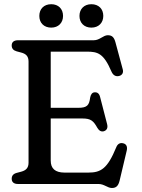

<svg xmlns="http://www.w3.org/2000/svg" viewBox="-20 -896 692 935"><path d="M229.5 -761.5C264.5 -761.5 287 -785 287 -818.5C287 -852.5 264.5 -875.5 229.5 -875.5C194 -875.5 171.5 -852.5 171.5 -818.5C171.5 -784.5 194 -761.5 229.5 -761.5ZM425 -761.5C460.5 -761.5 483 -785 483 -818.5C483 -852.5 460.5 -875.5 425 -875.5C390 -875.5 367 -852.5 367 -818.5C367 -784.5 390 -761.5 425 -761.5ZM578.5 -198.5C564.5 -201.5 552.5 -195.5 546 -178.5C503 -74 471 -55.5 410 -55.5H294.5C248.5 -55.5 227 -75.5 227 -114V-319H381.5C422.5 -319 435 -307.5 454 -273.5C462 -259.5 473.5 -253 486 -257C500 -261.5 506.5 -273 501.5 -292L467.5 -423.5C463.5 -440 454.5 -447.5 440.5 -446.5C428.5 -445.5 422 -436 419 -420.5C414.5 -384 404.5 -371 362 -371H227V-644.5H402.5C455.5 -644.5 484.5 -637 522.5 -548C531 -528.5 544 -523 557.5 -525.5C573 -528 582.5 -540 578 -557.5L542.5 -689C536 -713.5 526.5 -724.5 505 -724.5C482.5 -724.5 465.5 -700 437 -700H68C47 -700 37 -690.5 37 -674.5C37 -660 45 -650.5 61 -646L83.5 -640C106 -634 119 -622.5 119 -596.5V-103.5C119 -77.5 105.5 -66 83.5 -60L61 -54C44.5 -49.5 37 -40 37 -25.5C37 -9.5 47 0 68 0H460C487.5 0 503.5 19.5 525 19.5C546.5 19.5 556.5 8 562.5 -16.5L597 -162C602 -182 595 -195.5 578.5 -198.5Z"/></svg>

Font: dr Title
Style: Regular
Weight: 400
Version: Version 1.000;hotconv 1.0.109;makeotfexe 2.5.65596